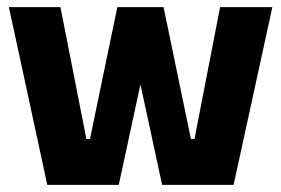

<svg xmlns="http://www.w3.org/2000/svg" viewBox="-20 -520 790 540"><path d="M436 0 328 -500H440L517 -129H527L599 -500H746L637 0ZM113 0 5 -500H150L223 -129H233L310 -500H422L314 0Z"/></svg>

Font: Changa ExtraLight SemiBold
Style: Regular
Weight: 600
Version: Version 3.002; ttfautohint (v1.8.2)